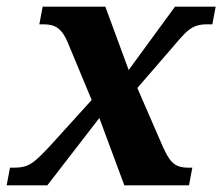

<svg xmlns="http://www.w3.org/2000/svg" viewBox="-40 -556 667 576"><path d="M-20 0 -10 -53H3Q22 -53 36.5 -57.5Q51 -62 67.5 -76Q84 -90 109 -117L235 -256L166 -422Q156 -447 145.5 -460Q135 -473 122 -478Q109 -483 90 -483H78L88 -536H276L346 -346L485 -536H607L597 -483H579Q560 -483 545 -477Q530 -471 514.5 -455.5Q499 -440 475 -411L372 -292L445 -124Q457 -96 467.5 -80.5Q478 -65 491.5 -59Q505 -53 524 -53H537L527 0H333L258 -202L102 0Z"/></svg>

Font: Noto Serif
Style: Italic
Weight: 400
Italic angle: -12°
Designer: Monotype Design Team
Foundry: Monotype Imaging Inc.
Version: Version 2.013